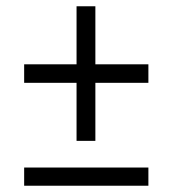

<svg xmlns="http://www.w3.org/2000/svg" viewBox="-20 -592 550 612"><path d="M57 0V-58H453V0ZM224 -143V-328H57V-387H224V-572H284V-387H453V-328H284V-143Z"/></svg>

Font: Noto Serif SemiCondensed
Style: Regular
Weight: 400
Width: 4
Designer: Monotype Design Team
Foundry: Monotype Imaging Inc.
Version: Version 2.013